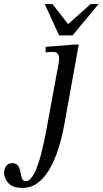

<svg xmlns="http://www.w3.org/2000/svg" viewBox="-155 -694 502 939"><path d="M-45 225Q-93 225 -114 201.5Q-135 178 -135 150Q-135 134 -125.5 119Q-116 104 -95 104Q-74 104 -66 117.5Q-58 131 -55 148Q-52 165 -47.5 178.5Q-43 192 -28 192Q-13 192 0.5 173Q14 154 25.5 124.5Q37 95 45.5 61.5Q54 28 60.5 -1.5Q67 -31 70 -49L131 -380Q131 -380 132.5 -389Q134 -398 134 -411Q134 -421 128 -430.5Q122 -440 102 -440Q89 -440 78.5 -439Q68 -438 68 -438V-465L208 -476H230L160 -88Q155 -59 145.5 -19Q136 21 120 63.5Q104 106 81.5 142.5Q59 179 27.5 202Q-4 225 -45 225ZM200 -521H134L64 -674H102L178 -576L288 -674H327Z"/></svg>

Font: STIX Two Text
Style: Italic
Weight: 400
Italic angle: -12°
Designer: Ross Mills, John Hudson & Paul Hanslow, Tiro Typeworks Ltd; with prior portions MicroPress Inc. and Coen Hoffman, Elsevi
Foundry: Tiro Typeworks Ltd
Version: Version 2.13 b171